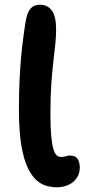

<svg xmlns="http://www.w3.org/2000/svg" viewBox="-20 -780 372 811"><path d="M220 11Q199 11 176.5 5Q154 -1 133 -20Q112 -39 95.5 -75Q79 -111 69.5 -170Q60 -229 60 -317Q60 -396 63.5 -460.5Q67 -525 73.5 -582Q80 -639 89 -694Q96 -730 110 -745Q124 -760 149 -760Q181 -760 199 -735.5Q217 -711 217 -655Q217 -626 213.5 -592.5Q210 -559 205 -517Q200 -475 196.5 -421.5Q193 -368 193 -297Q193 -239 196.5 -203.5Q200 -168 206 -149Q212 -130 220 -123.5Q228 -117 237 -117Q247 -117 253 -118.5Q259 -120 264 -121.5Q269 -123 275 -123Q299 -123 308 -108.5Q317 -94 317 -72Q317 -47 304 -28Q291 -9 269 1Q247 11 220 11Z"/></svg>

Font: Shantell Sans SemiBold
Style: Regular
Weight: 600
Designer: Stephen Nixon, Anya Danilova, Shantell Martin
Foundry: Arrow Type
Version: Version 1.011;[c5ecc13dd]